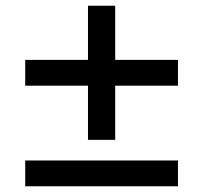

<svg xmlns="http://www.w3.org/2000/svg" viewBox="-20 -677 709 670"><path d="M287 -189V-378H68V-468H287V-657H382V-468H601V-378H382V-189ZM601 -27H68V-117H601Z"/></svg>

Font: Kdam Thmor Pro
Style: Regular
Weight: 400
Designer: Sovichet Tep, Longdey Hak
Foundry: Anagata Design
Version: Version 1.003; ttfautohint (v1.8.4.7-5d5b)